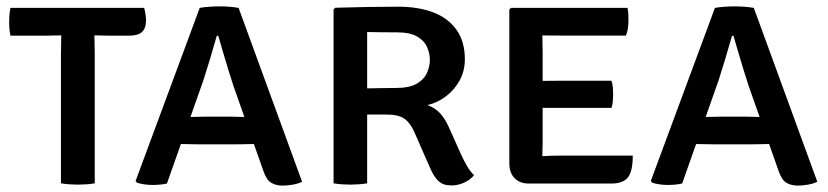

<svg xmlns="http://www.w3.org/2000/svg" viewBox="-20 -570 2575 597"><path d="M12.5 -459Q10.1 -470.6 9.2 -481.5Q8.4 -492.5 8.4 -501.6Q8.4 -510.7 9.2 -522.5Q10.1 -534.3 12.5 -545.5H428.3Q430.8 -536.5 432.4 -525Q434 -513.5 434 -505.9Q434 -482.8 421.9 -470.9Q409.9 -459 378.5 -459H325.5Q316.3 -459 299.4 -459.5Q282.4 -460 273.6 -460H170.5Q160.7 -460 143.9 -459.5Q127.1 -459 117.5 -459ZM169.5 -400.2Q169.5 -416.2 170 -429.8Q170.5 -443.4 170.5 -460V-501.8H273.6V-460Q273.6 -443.4 274.1 -429.8Q274.6 -416.2 274.6 -400.2V0Q264.5 2 249.3 3.1Q234.1 4.1 222.1 4.1Q210.8 4.1 195.7 3.1Q180.5 2 169.5 0Z M601 -545.5Q614.1 -547.9 632.1 -549.1Q650.1 -550.2 663.3 -550.2Q675.7 -550.2 692.1 -549.1Q708.4 -547.9 721.9 -545.5L919.3 -4.9Q907.6 1.1 890.5 4.1Q873.5 7.1 859.3 7.1Q838.2 7.1 823.2 -1.7Q808.1 -10.4 798 -41.2L706.3 -301.6Q699.1 -323.1 690.5 -351.2Q682 -379.3 673.6 -407.5Q665.2 -435.7 658.7 -458.6H654Q644.8 -425.8 633 -386.4Q621.2 -347.1 612.5 -320.5L499.1 0.6Q489.4 2.9 477.6 4Q465.7 5.1 454 5.1Q440.4 5.1 427.2 3Q414.1 1 405.3 -2.2L401.7 -7.5ZM595 -121.3Q590.6 -121.3 578.1 -121.5Q565.7 -121.8 553.3 -122Q540.9 -122.3 535.9 -122.3H491.4L525 -206.2H564.1Q569 -206.2 579.8 -206.4Q590.5 -206.7 601.3 -206.9Q612.1 -207.2 616.5 -207.2H700.6Q705.3 -207.2 714.9 -206.9Q724.4 -206.7 733.9 -206.4Q743.5 -206.2 748.5 -206.2H789.9L820.9 -122.3H774.6Q770 -122.3 758.5 -122Q747 -121.8 735.3 -121.5Q723.7 -121.3 719.3 -121.3Z M1425.4 -385.8Q1425.4 -349.5 1409.3 -320.1Q1393.3 -290.8 1366.8 -270.6Q1340.4 -250.5 1309.3 -243.4Q1334.4 -233.8 1349.5 -216.5Q1364.7 -199.3 1375.8 -174.2L1413.4 -90.2Q1422.4 -70.4 1432.4 -53.3Q1442.5 -36.2 1453.9 -25.5Q1443.6 -11.7 1424.1 -2.5Q1404.6 6.6 1383.8 6.6Q1357.7 6.6 1343.5 -6.8Q1329.4 -20.1 1317.7 -46.8L1268.9 -158.1Q1256.5 -187.1 1238.1 -200.4Q1219.7 -213.8 1182.9 -213.8H1076.9V-294.5Q1098.9 -294.8 1124.4 -295.3Q1149.9 -295.8 1173.1 -296.1Q1196.3 -296.5 1211.6 -296.5Q1253.2 -296.5 1275.9 -309.8Q1298.6 -323.2 1307.6 -343.4Q1316.6 -363.6 1316.6 -384Q1316.6 -404.9 1307.5 -424.6Q1298.5 -444.3 1276.3 -456.8Q1254.1 -469.4 1214.6 -469.4Q1194.1 -469.4 1168.8 -469.7Q1143.6 -470 1121.6 -470.4V0Q1109.3 2.2 1095.3 3.1Q1081.3 4.1 1069.5 4.1Q1058.4 4.1 1043.6 3.1Q1028.8 2.2 1017.2 0V-540.5L1022.4 -545.9Q1075.2 -547.4 1122.6 -548.3Q1170.1 -549.2 1218.6 -549.2Q1280.2 -549.2 1326.9 -531.6Q1373.5 -513.9 1399.4 -477.4Q1425.4 -441 1425.4 -385.8Z M1563.7 -540.4 1568.9 -545.5H1666.3V-461Q1666.3 -449.2 1666.8 -436.6Q1667.3 -424 1667.3 -408.2V-129.3Q1667.3 -116.6 1666.8 -105.4Q1666.3 -94.2 1666.3 -84.2V0.7H1624.3Q1596.3 0.7 1580 -16Q1563.7 -32.7 1563.7 -61.8ZM1881.3 -319Q1884.7 -309.1 1885.6 -297.1Q1886.5 -285.2 1886.5 -277.1Q1886.5 -267.9 1885.6 -256.1Q1884.7 -244.3 1881.3 -234.5H1724Q1713.4 -234.5 1696.6 -234.5Q1679.7 -234.5 1661.9 -234.8Q1644.1 -235 1630.6 -235.5V-317.7Q1644.1 -318.2 1661.9 -318.4Q1679.7 -318.5 1696.6 -318.8Q1713.4 -319 1724 -319ZM1931.3 -545.5Q1933.5 -534.3 1933.8 -523.8Q1934.1 -513.3 1934.1 -504.1Q1934.1 -495.1 1932.5 -483.1Q1930.9 -471.1 1926.3 -459.4H1724Q1713.4 -459.4 1696.6 -459.5Q1679.7 -459.6 1661.9 -459.9Q1644.1 -460.3 1630.6 -460.8V-545.5ZM1947.5 -86.2Q1947.5 -36.9 1932.2 -18.1Q1916.8 0.7 1880.9 0.7H1632V-82.2Q1649.4 -83.2 1663.3 -84.2Q1677.2 -85.2 1691.8 -85.7Q1706.5 -86.2 1726.9 -86.2Z M2203 -545.5Q2216.1 -547.9 2234.1 -549.1Q2252.1 -550.2 2265.3 -550.2Q2277.7 -550.2 2294.1 -549.1Q2310.4 -547.9 2323.9 -545.5L2521.3 -4.9Q2509.6 1.1 2492.5 4.1Q2475.5 7.1 2461.3 7.1Q2440.2 7.1 2425.2 -1.7Q2410.1 -10.4 2400 -41.2L2308.3 -301.6Q2301.1 -323.1 2292.5 -351.2Q2284 -379.3 2275.6 -407.5Q2267.2 -435.7 2260.7 -458.6H2256Q2246.8 -425.8 2235 -386.4Q2223.2 -347.1 2214.5 -320.5L2101.1 0.6Q2091.4 2.9 2079.6 4Q2067.7 5.1 2056 5.1Q2042.4 5.1 2029.2 3Q2016.1 1 2007.3 -2.2L2003.7 -7.5ZM2197 -121.3Q2192.6 -121.3 2180.1 -121.5Q2167.7 -121.8 2155.3 -122Q2142.9 -122.3 2137.9 -122.3H2093.4L2127 -206.2H2166.1Q2171 -206.2 2181.8 -206.4Q2192.5 -206.7 2203.3 -206.9Q2214.1 -207.2 2218.5 -207.2H2302.6Q2307.3 -207.2 2316.9 -206.9Q2326.4 -206.7 2335.9 -206.4Q2345.5 -206.2 2350.5 -206.2H2391.9L2422.9 -122.3H2376.6Q2372 -122.3 2360.5 -122Q2349 -121.8 2337.3 -121.5Q2325.7 -121.3 2321.3 -121.3Z"/></svg>

Font: Signika SC
Style: Regular
Weight: 300
Designer: Anna Giedryś
Foundry: Anna Giedryś
Version: Version 2.000